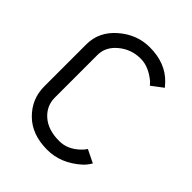

<svg xmlns="http://www.w3.org/2000/svg" viewBox="-207 -857 976 976"><g transform="rotate(45 281.0 -369.0)"><path d="M311 -74.7Q371.6 -74.7 421.9 -124.5Q433.6 -135.7 442.4 -149.4L512.2 -115.2Q495.1 -87.4 477.5 -72.3Q396 0 298.8 0Q189 0 125 -63.5Q60.5 -127.4 60.5 -217.3V-520.5Q60.5 -610.4 134 -674.1Q207.5 -737.8 299.3 -737.8Q413.1 -737.8 479.5 -668Q489.7 -657.2 499 -646L437.5 -599.6Q427.7 -611.8 423.8 -615.2Q365.2 -664.1 309.1 -664.1Q307.6 -664.1 306.6 -664.1Q240.2 -664.1 189.5 -622.1Q138.7 -580.1 138.7 -522V-215.8Q138.7 -154.8 185.5 -114.3Q231.4 -74.7 311 -74.7Z"/></g></svg>

Font: NovaMono
Style: Regular
Weight: 400
Monospace: yes
Version: Version 1.2